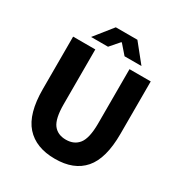

<svg xmlns="http://www.w3.org/2000/svg" viewBox="-191 -960 1048 1109"><g transform="rotate(30 332.5 -405.0)"><path d="M73.2 -651.9H221.2V-287.1Q221.2 -190.9 250 -152.8Q278.8 -115.2 334 -115.2Q389.2 -115.2 418.9 -153.3Q448.7 -191.4 449.2 -287.1V-651.9H590.8V-301.8Q590.8 -137.7 525.4 -62.5Q460 12.7 333.5 12.2Q207 12.2 140.1 -63Q73.2 -138.2 73.2 -301.8ZM164.1 -702.1 259.8 -821.8H403.8L500 -702.1H387.2L334 -763.2H330.1L276.9 -702.1Z"/></g></svg>

Font: SourceSansPro-Bold
Style: Bold
Weight: 700
Designer: Paul D. Hunt
Foundry: Adobe Systems Incorporated
Version: Version 1.050;PS Version 1.000;hotconv 1.0.70;makeotf.lib2.5